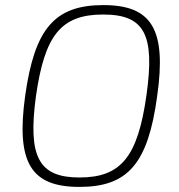

<svg xmlns="http://www.w3.org/2000/svg" viewBox="-20 -722 702 754"><path d="M386 -702C194 -702 116 -609 79 -347C42 -82 102 12 292 12C482 12 561 -79 597 -343C635 -607 576 -702 386 -702ZM385 -665C548 -665 589 -586 555 -347C521 -107 456 -25 292 -25C132 -25 89 -106 121 -343C155 -583 219 -665 385 -665Z"/></svg>

Font: Exo 2 Extra Light
Style: Italic
Weight: 250
Italic angle: -8°
Designer: Natanael Gama
Version: Version 1.001;PS 001.001;hotconv 1.0.88;makeotf.lib2.5.64775